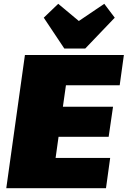

<svg xmlns="http://www.w3.org/2000/svg" viewBox="-20 -989 671 1009"><path d="M220 -159H559L537 0H13L111 -700H631L609 -541H274L344 -664L298 -340L258 -428H574L551 -270H235L300 -358L255 -36ZM583 -896 428 -734H318L210 -896L286 -969L461 -823H312L528 -969Z"/></svg>

Font: Pathway Extreme SemiCondensed Black
Style: Italic
Weight: 900
Width: 4
Italic angle: -8°
Version: Version 1.001;gftools[0.9.26]